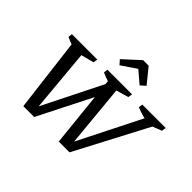

<svg xmlns="http://www.w3.org/2000/svg" viewBox="-184 -1179 1464 1464"><g transform="rotate(45 548.5 -447.0)"><path d="M211 0 138 -594Q110 -603 81 -617L85 -650H359L353 -615L249 -588L295 -82L535 -562L532 -591Q498 -601 464 -617L468 -650H734L728 -615L628 -586L676 -83L930 -588Q884 -599 840 -617L844 -650H1097L1091 -615L1017 -586L709 0H593L548 -435L328 0ZM669 -894 766 -774 726 -739 630 -821 509 -739 478 -774 609 -894Z"/></g></svg>

Font: Piazzolla SC Medium
Style: Italic
Weight: 500
Italic angle: -11.3°
Designer: Juan Pablo del Peral
Foundry: Huerta Tipografica
Version: Version 1.330